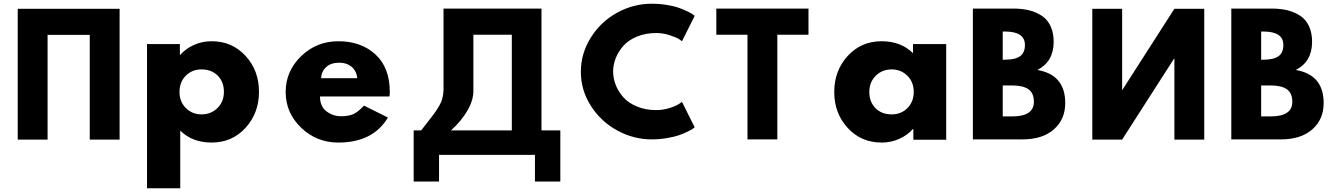

<svg xmlns="http://www.w3.org/2000/svg" viewBox="-20 -749 7184 1029"><path d="M235 -562V-1H75V-702H235H461H621V-1H461V-562Z M1114 15Q1011 15 946 -49V260H768V-513H944V-455H946Q975 -488 1019 -508Q1063 -528 1114 -528Q1224 -528 1296 -449.5Q1368 -371 1368 -257Q1368 -143 1296 -64Q1224 15 1114 15ZM1180 -257Q1180 -310 1147 -343.5Q1114 -377 1060 -377Q1009 -377 975.5 -343Q942 -309 942 -256.5Q942 -204 976 -170Q1010 -136 1060 -136Q1111 -136 1145.5 -170Q1180 -204 1180 -257Z M2067 -232H1695Q1695 -178 1730 -152Q1765 -126 1807 -126Q1849 -126 1874 -137.5Q1899 -149 1931 -183L2059 -119Q1979 15 1793 15Q1677 15 1594 -64.5Q1511 -144 1511 -256Q1511 -368 1594 -448Q1677 -528 1793 -528Q1915 -528 1992 -457.5Q2069 -387 2069 -256Q2069 -238 2067 -232ZM1701 -330H1895Q1890 -370 1864 -391.5Q1838 -413 1799 -413Q1754 -413 1728.5 -390Q1703 -367 1701 -330Z M2517 -265Q2518 -214 2486.5 -158.5Q2455 -103 2397 -50H2723V-563H2517ZM2983 -50V224H2847V81H2333V224H2197V-50H2237Q2249 -66 2272.5 -95.5Q2296 -125 2306.5 -139.5Q2317 -154 2331 -177Q2345 -200 2350.5 -221Q2356 -242 2357 -265V-703H2882V-50Z M3497 -159Q3534 -159 3568.5 -170Q3603 -181 3619 -192L3635 -203L3703 -67Q3700 -64 3694 -59.5Q3688 -55 3666 -44Q3644 -33 3619.5 -24.5Q3595 -16 3555 -9Q3515 -2 3473 -2Q3375 -2 3287.5 -50Q3200 -98 3146.5 -182Q3093 -266 3093 -364Q3093 -462 3146 -547Q3199 -632 3286.5 -680.5Q3374 -729 3473 -729Q3515 -729 3554.5 -722.5Q3594 -716 3620 -706.5Q3646 -697 3665.5 -687.5Q3685 -678 3694 -671L3703 -664L3635 -528Q3629 -533 3617.5 -540.5Q3606 -548 3570 -560Q3534 -572 3497 -572Q3440 -572 3394 -553Q3348 -534 3321 -503.5Q3294 -473 3280 -437.5Q3266 -402 3266 -366Q3266 -329 3280 -293.5Q3294 -258 3321 -227.5Q3348 -197 3394 -178Q3440 -159 3497 -159Z M3819 -563V-703H4313V-563H4146V-2H3986V-563Z M4705 -528Q4808 -528 4873 -464V-513H5051V0H4875V-58H4873Q4844 -25 4800 -5Q4756 15 4705 15Q4595 15 4523 -63.5Q4451 -142 4451 -256Q4451 -370 4523 -449Q4595 -528 4705 -528ZM4639 -256Q4639 -203 4672 -169.5Q4705 -136 4759 -136Q4810 -136 4843.5 -170Q4877 -204 4877 -256.5Q4877 -309 4843 -343Q4809 -377 4759 -377Q4708 -377 4673.5 -343Q4639 -309 4639 -256Z M5194 -703H5411Q5459 -703 5496.5 -693.5Q5534 -684 5564 -664Q5594 -644 5610.5 -608.5Q5627 -573 5627 -525Q5627 -419 5540 -374Q5689 -348 5689 -197Q5689 -109 5628 -55.5Q5567 -2 5460 -2H5194ZM5354 -429H5366Q5420 -429 5446.5 -447.5Q5473 -466 5473 -508Q5473 -580 5366 -580H5354ZM5354 -125H5404Q5521 -125 5521 -203Q5521 -250 5492 -270.5Q5463 -291 5404 -291H5354Z M6274 -436V-1H6434V-702H6274L5995 -267H5994V-702H5834V-1H5994L6273 -436Z M6579 -703H6796Q6844 -703 6881.5 -693.5Q6919 -684 6949 -664Q6979 -644 6995.5 -608.5Q7012 -573 7012 -525Q7012 -419 6925 -374Q7074 -348 7074 -197Q7074 -109 7013 -55.5Q6952 -2 6845 -2H6579ZM6739 -429H6751Q6805 -429 6831.5 -447.5Q6858 -466 6858 -508Q6858 -580 6751 -580H6739ZM6739 -125H6789Q6906 -125 6906 -203Q6906 -250 6877 -270.5Q6848 -291 6789 -291H6739Z"/></svg>

Font: Hussar
Style: BoldWeb
Weight: 700
Foundry: Cannot Into Space Fonts
Version: Version 2.00